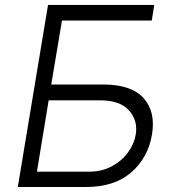

<svg xmlns="http://www.w3.org/2000/svg" viewBox="-20 -747 701 767"><path d="M51.1 0 171.9 -727.3H596.2L586.3 -665.1H227.6L184.7 -409.4H391Q504.3 -409.8 553.4 -355.3Q602.6 -300.8 587 -208.8Q571.4 -116.8 504.3 -58.4Q437.1 0 323.9 0ZM127.5 -61.1H334.2Q386.7 -61.1 426.8 -82.7Q467 -104.4 491.7 -138.5Q516.3 -172.6 522.4 -210.2Q531.2 -265.3 495.6 -305.6Q459.9 -345.9 381 -346.2H174.4Z"/></svg>

Font: Inter Light  BETA
Style: Italic
Weight: 300
Italic angle: 9.39999°
Designer: Rasmus Andersson
Foundry: rsms
Version: Version 3.011;git-f93a4a705